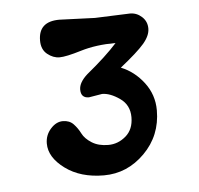

<svg xmlns="http://www.w3.org/2000/svg" viewBox="-36 -679 445 430"><g transform="rotate(-5 186.0 -464.0)"><path d="M193 -468 163 -463Q145 -463 145 -482Q145 -498 164 -515Q208 -551 233 -579Q189 -579 154.5 -568.5Q120 -558 105.5 -558Q91 -558 78 -568.5Q65 -579 65 -599Q65 -642 112 -642L192 -639L271 -642Q286 -642 297.5 -631.5Q309 -621 309 -605Q309 -589 294 -571.5Q279 -554 240 -523Q270 -511 291 -483.5Q312 -456 312 -421Q312 -364 273 -325Q234 -286 181.5 -286Q129 -286 94.5 -311.5Q60 -337 60 -368Q60 -387 72.5 -401Q85 -415 100 -415Q115 -415 124 -405.5Q133 -396 139 -384Q145 -372 160 -362.5Q175 -353 197 -353Q219 -353 236.5 -368Q254 -383 254 -410.5Q254 -438 232.5 -453Q211 -468 193 -468Z"/></g></svg>

Font: Macondo
Style: Regular
Weight: 400
Version: Version 2.001